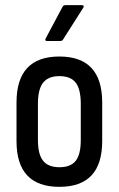

<svg xmlns="http://www.w3.org/2000/svg" viewBox="-20 -716 461 744"><path d="M210 8Q44 8 44 -169V-319Q44 -497 210 -497Q376 -497 376 -319V-169Q376 8 210 8ZM210 -68Q254 -68 273.5 -93Q293 -118 293 -173V-314Q293 -370 273.5 -395.5Q254 -421 210 -421Q167 -421 147 -395.5Q127 -370 127 -314V-173Q127 -118 147 -93Q167 -68 210 -68ZM163 -557Q152 -557 157 -567L222 -689Q226 -696 233 -696H297Q309 -696 302 -685L225 -564Q222 -557 212 -557Z"/></svg>

Font: Sofia Sans Condensed Medium
Style: Regular
Weight: 500
Designer: Botio Nikoltchev, Ani Petrova
Foundry: lettersoup
Version: Version 4.101; ttfautohint (v1.8.4.7-5d5b)